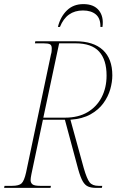

<svg xmlns="http://www.w3.org/2000/svg" viewBox="-32 -915 585 935"><path d="M-12 0 -10 -10H27Q61 -10 73.5 -22.5Q86 -35 95 -75L216 -649Q219 -658 219.5 -666.5Q220 -675 220 -680Q220 -695 211 -699.5Q202 -704 180 -704H138L140 -714H336Q423 -714 469 -671.5Q515 -629 515 -548Q515 -516 505 -480.5Q495 -445 471.5 -412.5Q448 -380 408.5 -358Q369 -336 311 -332L376 -96Q391 -44 404.5 -27Q418 -10 448 -10H466L464 0H437Q413 0 397.5 -6.5Q382 -13 371 -32Q360 -51 349 -90L284 -332H177L121 -67Q117 -47 117 -38Q117 -25 126 -17.5Q135 -10 163 -10H216L214 0ZM284 -342Q349 -342 394 -368.5Q439 -395 463 -441.5Q487 -488 487 -547Q487 -624 450.5 -664Q414 -704 335 -704H256L179 -342ZM250 -784Q262 -833 293.5 -864Q325 -895 374 -895Q425 -895 449.5 -864.5Q474 -834 467 -784H457Q458 -825 435 -844.5Q412 -864 372 -864Q292 -864 260 -784Z"/></svg>

Font: Noto Serif Display SemiCondensed Thin
Style: Italic
Weight: 100
Width: 4
Italic angle: -12°
Designer: Monotype Design Team
Foundry: Monotype Imaging Inc.
Version: Version 2.009